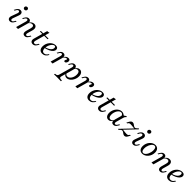

<svg xmlns="http://www.w3.org/2000/svg" viewBox="673 -2913 5390 5390"><g transform="rotate(45 3368.0 -217.5)"><path d="M173.2 11.3Q138.4 11.3 117.1 -6.7Q95.8 -24.6 91.5 -56.1Q87.2 -87.5 102.6 -127L165.6 -300.4Q179.2 -335.7 171.4 -357.7Q163.7 -379.6 139.6 -379.6Q121.1 -379.6 104.6 -366Q88.1 -352.4 73.6 -325.1L57.6 -295.5H26L44.7 -330.1Q72.1 -380.8 101 -403.5Q129.9 -426.1 167.4 -426.1Q202.2 -426.1 223.5 -408.2Q244.8 -390.3 249.1 -358.8Q253.4 -327.3 237.9 -287.8L174.9 -114.4Q162.2 -79.2 169.5 -57.2Q176.8 -35.2 200.9 -35.2Q238.1 -35.2 267 -89.8L283 -119.4H314.5L295.9 -84.7Q267.7 -33.2 239.2 -11Q210.7 11.3 173.2 11.3ZM234.2 -508.9Q211.5 -508.9 196.1 -524.1Q180.7 -539.2 180.7 -562.4Q180.7 -586.5 198.6 -603.8Q216.5 -621.1 241.8 -621.1Q264.5 -621.1 279.9 -606Q295.2 -590.9 295.2 -568.5Q295.2 -544.3 277.3 -526.6Q259.4 -508.9 234.2 -508.9Z M760.5 11.3Q725.7 11.3 705.6 -5.8Q685.6 -22.9 681.6 -53.9Q677.6 -85 689.1 -125.5L727.2 -262.4Q743.7 -319.9 730.4 -349.7Q717.1 -379.6 676.2 -379.6Q644.8 -379.6 617.2 -359.9Q589.5 -340.2 566.1 -301L565.1 -321.5Q593.3 -374.2 630.6 -400.1Q667.9 -426.1 712.5 -426.1Q773.7 -426.1 799 -381.2Q824.3 -336.3 804 -263.2L761.4 -112.9Q751.8 -76.7 758.3 -56Q764.8 -35.2 788.2 -35.2Q806.8 -35.2 823.3 -49.2Q839.8 -63.2 854.4 -89.8L870.4 -119.4H901.8L883.3 -84.7Q867 -54.6 848.5 -32.9Q830 -11.1 808.9 0.1Q787.8 11.3 760.5 11.3ZM413.2 0 497.9 -301.9Q508.4 -338.1 501.4 -358.8Q494.5 -379.6 471.1 -379.6Q452.6 -379.6 436.1 -366Q419.6 -352.4 405.1 -325.1L389.1 -295.5H358.4L377 -330.1Q393.2 -361 411.3 -382.3Q429.4 -403.7 450.9 -414.9Q472.4 -426.1 498.8 -426.1Q533.7 -426.1 553.4 -409Q573.1 -391.9 577.4 -361.2Q581.8 -330.5 570.3 -289.3L489.3 0Z M1081.8 11.3Q1026.1 11.3 1002.5 -26.7Q978.8 -64.6 996.9 -127L1110.7 -537.3Q1132 -538 1152.4 -541Q1172.7 -543.9 1190.2 -549.2L1069.1 -115.1Q1058.8 -75.2 1067.6 -55.2Q1076.5 -35.2 1106.2 -35.2Q1128.7 -35.2 1147.1 -49.2Q1165.6 -63.3 1180.9 -91.5L1196.1 -119.4H1227.6L1202 -72.3Q1188.8 -47.6 1171.5 -28.9Q1154.2 -10.3 1132.3 0.5Q1110.5 11.3 1081.8 11.3ZM973.4 -383.4 981.5 -414.8H1287.2L1278.3 -383.4Z M1457.6 11.3Q1392.3 11.3 1356.5 -29.5Q1320.8 -70.2 1320.8 -144Q1320.8 -199.6 1340.4 -250.6Q1360 -301.7 1394.4 -341Q1428.8 -380.4 1473 -403.2Q1517.3 -426.1 1565.7 -426.1Q1612.2 -426.1 1636.4 -406.1Q1660.5 -386.1 1660.5 -348.5Q1660.5 -305.1 1627 -266.1Q1593.5 -227 1532.1 -196.8Q1470.8 -166.6 1386.1 -149L1386.1 -174.8Q1450.4 -191.2 1495.8 -217Q1541.1 -242.7 1565.3 -275.1Q1589.5 -307.5 1589.5 -345.1Q1589.5 -370 1579.3 -382.7Q1569 -395.5 1548.5 -395.5Q1522.1 -395.5 1495.4 -373.8Q1468.7 -352.2 1447.2 -316.5Q1425.6 -280.9 1412.4 -237.2Q1399.3 -193.5 1399.3 -150.2Q1399.3 -92.8 1421.9 -62.1Q1444.5 -31.5 1486.8 -31.5Q1521.4 -31.5 1549.6 -51.3Q1577.8 -71.2 1599.6 -111.8H1629.4Q1601.6 -51.7 1557.5 -20.2Q1513.5 11.3 1457.6 11.3Z M1784.2 0 1868.9 -301.9Q1879.3 -338.8 1872 -359.2Q1864.8 -379.6 1842.1 -379.6Q1823.6 -379.6 1807.1 -366Q1790.6 -352.4 1776 -325.1L1760 -295.5H1729.3L1747.9 -330.1Q1764.2 -361 1782.3 -382.3Q1800.4 -403.7 1821.9 -414.9Q1843.4 -426.1 1869.8 -426.1Q1904.7 -426.1 1924.4 -409Q1944 -391.9 1948.4 -361.2Q1952.7 -330.5 1941.2 -289.3L1860.3 0ZM2070.2 -271.6Q2056 -271.6 2047.6 -280.2Q2039.2 -288.9 2039.2 -302.1Q2039.2 -314.6 2045.4 -326.2Q2051.6 -337.8 2057.8 -348.4Q2064 -359.1 2064 -368.3Q2064 -382.3 2040.7 -382.3Q2016.9 -382.3 1988.8 -362.6Q1960.6 -343 1941.6 -309.1L1941.5 -334Q1965.1 -378.8 1998.8 -402.4Q2032.5 -426.1 2071.4 -426.1Q2103.3 -426.1 2120.6 -410.1Q2137.9 -394.1 2137.9 -364.4Q2137.9 -340.6 2128.3 -319.6Q2118.7 -298.7 2103.3 -285.1Q2087.8 -271.6 2070.2 -271.6Z M2104 186.3 2112.8 154.8Q2145.1 152.5 2164.5 146.1Q2183.9 139.8 2195.2 125.1Q2206.5 110.4 2213.6 85L2321.3 -301.9Q2331.8 -339.6 2324.4 -359.6Q2317.1 -379.6 2294.5 -379.6Q2276.7 -379.6 2260.2 -366Q2243.7 -352.4 2228.5 -325.1L2212.5 -295.5H2181.8L2200.4 -330.1Q2216.6 -361 2234.7 -382.3Q2252.8 -403.7 2274.3 -414.9Q2295.8 -426.1 2322.2 -426.1Q2372.3 -426.1 2392 -389.7Q2411.7 -353.3 2393.6 -289.3L2290 82.7Q2282.8 109.1 2289 124Q2295.2 138.8 2318.6 145.7Q2342.1 152.5 2386.5 154.8L2377.7 186.3Q2363.2 185.5 2340.4 185.1Q2317.7 184.7 2290.6 183.9Q2263.6 183.1 2236.5 183.1Q2197.1 183.1 2160.8 184.3Q2124.5 185.5 2104 186.3ZM2425.8 11.3Q2387.9 11.3 2360.1 -7.7Q2332.2 -26.6 2321.4 -58.5L2331.8 -84.3Q2343.8 -59.3 2363.9 -46.3Q2383.9 -33.4 2410 -33.4Q2441.1 -33.4 2468.6 -51.9Q2496.1 -70.3 2517.6 -102Q2539.1 -133.8 2551.5 -174.7Q2563.8 -215.6 2563.8 -261.4Q2563.8 -316.8 2543.8 -346.7Q2523.9 -376.5 2485.5 -376.5Q2457.9 -376.5 2434.3 -358.9Q2410.6 -341.4 2392.2 -306.9L2392.7 -331.5Q2415.6 -378 2447.9 -402.1Q2480.3 -426.1 2520 -426.1Q2575.9 -426.1 2609.1 -383.3Q2642.3 -340.5 2642.3 -268.5Q2642.3 -215.1 2624.4 -165.1Q2606.4 -115.1 2575.8 -75.3Q2545.2 -35.4 2506.4 -12.1Q2467.6 11.3 2425.8 11.3Z M2766.4 0 2851.2 -301.9Q2861.6 -338.8 2854.3 -359.2Q2847 -379.6 2824.4 -379.6Q2805.8 -379.6 2789.3 -366Q2772.8 -352.4 2758.3 -325.1L2742.3 -295.5H2711.6L2730.2 -330.1Q2746.4 -361 2764.5 -382.3Q2782.6 -403.7 2804.2 -414.9Q2825.7 -426.1 2852.1 -426.1Q2886.9 -426.1 2906.6 -409Q2926.3 -391.9 2930.6 -361.2Q2935 -330.5 2923.5 -289.3L2842.6 0ZM3052.4 -271.6Q3038.2 -271.6 3029.9 -280.2Q3021.5 -288.9 3021.5 -302.1Q3021.5 -314.6 3027.7 -326.2Q3033.9 -337.8 3040.1 -348.4Q3046.3 -359.1 3046.3 -368.3Q3046.3 -382.3 3023 -382.3Q2999.1 -382.3 2971 -362.6Q2942.9 -343 2923.9 -309.1L2923.7 -334Q2947.3 -378.8 2981 -402.4Q3014.7 -426.1 3053.6 -426.1Q3085.6 -426.1 3102.9 -410.1Q3120.2 -394.1 3120.2 -364.4Q3120.2 -340.6 3110.6 -319.6Q3101 -298.7 3085.5 -285.1Q3070.1 -271.6 3052.4 -271.6Z M3315.7 11.3Q3250.3 11.3 3214.6 -29.5Q3178.9 -70.2 3178.9 -144Q3178.9 -199.6 3198.5 -250.6Q3218.1 -301.7 3252.4 -341Q3286.8 -380.4 3331.1 -403.2Q3375.4 -426.1 3423.8 -426.1Q3470.3 -426.1 3494.4 -406.1Q3518.6 -386.1 3518.6 -348.5Q3518.6 -305.1 3485.1 -266.1Q3451.5 -227 3390.2 -196.8Q3328.9 -166.6 3244.2 -149L3244.1 -174.8Q3308.5 -191.2 3353.8 -217Q3399.1 -242.7 3423.4 -275.1Q3447.6 -307.5 3447.6 -345.1Q3447.6 -370 3437.3 -382.7Q3427.1 -395.5 3406.6 -395.5Q3380.2 -395.5 3353.5 -373.8Q3326.8 -352.2 3305.2 -316.5Q3283.7 -280.9 3270.5 -237.2Q3257.3 -193.5 3257.3 -150.2Q3257.3 -92.8 3280 -62.1Q3302.6 -31.5 3344.8 -31.5Q3379.5 -31.5 3407.7 -51.3Q3435.9 -71.2 3457.6 -111.8H3487.5Q3459.6 -51.7 3415.6 -20.2Q3371.6 11.3 3315.7 11.3Z M3721.3 11.3Q3665.6 11.3 3642 -26.7Q3618.3 -64.6 3636.4 -127L3750.2 -537.3Q3771.6 -538 3791.9 -541Q3812.2 -543.9 3829.7 -549.2L3708.6 -115.1Q3698.3 -75.2 3707.1 -55.2Q3716 -35.2 3745.7 -35.2Q3768.2 -35.2 3786.6 -49.2Q3805.1 -63.3 3820.4 -91.5L3835.6 -119.4H3867.1L3841.5 -72.3Q3828.3 -47.6 3811 -28.9Q3793.7 -10.3 3771.8 0.5Q3750 11.3 3721.3 11.3ZM3613 -383.4 3621 -414.8H3926.7L3917.8 -383.4Z M4083.3 11.3Q4028.2 11.3 3994.9 -31.5Q3961.7 -74.3 3961.7 -145.5Q3961.7 -200.5 3980.5 -250.9Q3999.3 -301.3 4031.7 -340.8Q4064 -380.3 4105 -403.2Q4146.1 -426.1 4190.5 -426.1Q4230.5 -426.1 4265.2 -408.1Q4300 -390.1 4325.9 -357.9L4271.4 -314.1Q4265.5 -353.8 4244.9 -374.2Q4224.3 -394.7 4195.5 -394.7Q4165.3 -394.7 4137.1 -374.9Q4108.8 -355.2 4087.3 -321Q4065.8 -286.8 4053 -243Q4040.2 -199.2 4040.2 -151.9Q4040.2 -96.4 4060.2 -66.6Q4080.2 -36.9 4117 -36.9Q4145.3 -36.9 4169 -54.8Q4192.7 -72.8 4211 -107.9L4211.4 -83.3Q4189.3 -37.5 4156.5 -13.1Q4123.7 11.3 4083.3 11.3ZM4281.8 11.3Q4231 11.3 4211.7 -25.5Q4192.4 -62.2 4209.6 -125.5L4277.8 -368.2Q4303.6 -378.4 4328.7 -393.7Q4353.8 -409 4374.5 -428.5L4392.3 -403.6Q4377.9 -391.6 4368.3 -380.4Q4358.6 -369.1 4352.2 -355.1Q4345.8 -341 4340.1 -320.8L4282.7 -112.9Q4272.3 -76 4279.6 -55.6Q4286.9 -35.2 4310.3 -35.2Q4324 -35.2 4335.2 -42.4Q4346.5 -49.5 4356.6 -61.9Q4366.7 -74.3 4374.8 -89.8L4391.6 -119.4H4422.3L4400.7 -78.7Q4385.9 -51.7 4368.6 -31.4Q4351.2 -11.2 4330.2 0.1Q4309.1 11.3 4281.8 11.3Z M4480.9 11.3 4460 -6.7 4775 -336.9 4788.1 -328.9Q4755.5 -332.9 4722 -336.5Q4688.5 -340.1 4660.3 -342.5Q4632.1 -344.9 4614 -344.9Q4592 -344.9 4577.8 -340.4Q4563.6 -336 4552.6 -324.7Q4541.6 -313.5 4530.3 -291.8H4498.8L4525.7 -344.5Q4549 -388.8 4571 -407.5Q4593 -426.1 4623.7 -426.1Q4640.1 -426.1 4655.2 -419.4Q4670.4 -412.8 4683.9 -403.2Q4697.5 -393.6 4710.6 -383.6Q4723.7 -373.6 4737.1 -366.9Q4750.6 -360.2 4765.3 -360.2Q4773.4 -360.2 4781.2 -362.4Q4789 -364.5 4798.7 -371.1Q4808.3 -377.8 4823.5 -391.1Q4838.6 -404.4 4860.6 -426.1L4881.5 -408.1L4566.4 -77.7L4553.3 -86Q4586.7 -82.7 4621 -78.8Q4655.3 -74.8 4683.9 -72.4Q4712.5 -70 4728.9 -70Q4751.7 -70 4766 -74.4Q4780.2 -78.8 4790.8 -90.5Q4801.3 -102.2 4812.7 -123.1H4844.1L4817.3 -70.3Q4794.7 -25.9 4772 -7.3Q4749.2 11.3 4719.2 11.3Q4702.1 11.3 4687 4.6Q4671.8 -2 4657.9 -11.6Q4644 -21.2 4631.3 -31.2Q4618.6 -41.2 4604.7 -47.9Q4590.9 -54.6 4575.5 -54.6Q4567.4 -54.6 4559.5 -52.5Q4551.7 -50.4 4541.7 -43.3Q4531.7 -36.2 4517.3 -23.3Q4502.9 -10.4 4480.9 11.3Z M5070 11.3Q5035.1 11.3 5013.9 -6.7Q4992.6 -24.6 4988.3 -56.1Q4984 -87.5 4999.4 -127L5062.4 -300.4Q5075.9 -335.7 5068.2 -357.7Q5060.5 -379.6 5036.4 -379.6Q5017.9 -379.6 5001.4 -366Q4984.9 -352.4 4970.3 -325.1L4954.3 -295.5H4922.8L4941.4 -330.1Q4968.8 -380.8 4997.8 -403.5Q5026.7 -426.1 5064.2 -426.1Q5099 -426.1 5120.3 -408.2Q5141.5 -390.3 5145.9 -358.8Q5150.2 -327.3 5134.7 -287.8L5071.7 -114.4Q5058.9 -79.2 5066.2 -57.2Q5073.6 -35.2 5097.7 -35.2Q5134.9 -35.2 5163.8 -89.8L5179.8 -119.4H5211.3L5192.7 -84.7Q5164.5 -33.2 5136 -11Q5107.4 11.3 5070 11.3ZM5131 -508.9Q5108.2 -508.9 5092.9 -524.1Q5077.5 -539.2 5077.5 -562.4Q5077.5 -586.5 5095.4 -603.8Q5113.3 -621.1 5138.5 -621.1Q5161.3 -621.1 5176.6 -606Q5192 -590.9 5192 -568.5Q5192 -544.3 5174.1 -526.6Q5156.2 -508.9 5131 -508.9Z M5427.7 11.3Q5361.4 11.3 5324.6 -31.3Q5287.7 -73.9 5287.7 -149.5Q5287.7 -205 5306.5 -254.9Q5325.3 -304.8 5358 -343.4Q5390.8 -382 5433.5 -404Q5476.1 -426.1 5523.8 -426.1Q5589.4 -426.1 5626.6 -383.5Q5663.9 -340.9 5663.9 -264.5Q5663.9 -208.9 5645.1 -159.4Q5626.3 -109.9 5593.6 -71.4Q5560.8 -32.8 5517.8 -10.8Q5474.7 11.3 5427.7 11.3ZM5432.9 -20.2Q5455.9 -20.2 5478.6 -34.4Q5501.2 -48.7 5520.7 -73.5Q5540.2 -98.3 5554.9 -131.6Q5569.7 -164.9 5578.1 -202.6Q5586.4 -240.2 5586.4 -279.7Q5586.4 -335.6 5569.5 -365.1Q5552.5 -394.7 5520.2 -394.7Q5496.4 -394.7 5473.8 -380.4Q5451.2 -366.1 5431.7 -341.3Q5412.2 -316.5 5397 -283.6Q5381.9 -250.7 5373.6 -212.6Q5365.2 -174.5 5365.2 -135Q5365.2 -79.2 5382.5 -49.7Q5399.9 -20.2 5432.9 -20.2Z M6135.5 11.3Q6100.7 11.3 6080.6 -5.8Q6060.6 -22.9 6056.6 -53.9Q6052.6 -85 6064.1 -125.5L6102.2 -262.4Q6118.7 -319.9 6105.4 -349.7Q6092.1 -379.6 6051.2 -379.6Q6019.8 -379.6 5992.2 -359.9Q5964.5 -340.2 5941.1 -301L5940.1 -321.5Q5968.3 -374.2 6005.6 -400.1Q6042.9 -426.1 6087.5 -426.1Q6148.7 -426.1 6174 -381.2Q6199.3 -336.3 6179 -263.2L6136.4 -112.9Q6126.8 -76.7 6133.3 -56Q6139.8 -35.2 6163.2 -35.2Q6181.8 -35.2 6198.3 -49.2Q6214.8 -63.2 6229.4 -89.8L6245.4 -119.4H6276.8L6258.3 -84.7Q6242 -54.6 6223.5 -32.9Q6205 -11.1 6183.9 0.1Q6162.8 11.3 6135.5 11.3ZM5788.2 0 5872.9 -301.9Q5883.4 -338.1 5876.4 -358.8Q5869.5 -379.6 5846.1 -379.6Q5827.6 -379.6 5811.1 -366Q5794.6 -352.4 5780.1 -325.1L5764.1 -295.5H5733.4L5752 -330.1Q5768.2 -361 5786.3 -382.3Q5804.4 -403.7 5825.9 -414.9Q5847.4 -426.1 5873.8 -426.1Q5908.7 -426.1 5928.4 -409Q5948.1 -391.9 5952.4 -361.2Q5956.8 -330.5 5945.3 -289.3L5864.3 0Z M6481 11.3Q6415.7 11.3 6379.9 -29.5Q6344.2 -70.2 6344.2 -144Q6344.2 -199.6 6363.8 -250.6Q6383.4 -301.7 6417.8 -341Q6452.2 -380.4 6496.4 -403.2Q6540.7 -426.1 6589.1 -426.1Q6635.6 -426.1 6659.7 -406.1Q6683.9 -386.1 6683.9 -348.5Q6683.9 -305.1 6650.4 -266.1Q6616.8 -227 6555.5 -196.8Q6494.2 -166.6 6409.5 -149L6409.5 -174.8Q6473.8 -191.2 6519.1 -217Q6564.5 -242.7 6588.7 -275.1Q6612.9 -307.5 6612.9 -345.1Q6612.9 -370 6602.7 -382.7Q6592.4 -395.5 6571.9 -395.5Q6545.5 -395.5 6518.8 -373.8Q6492.1 -352.2 6470.6 -316.5Q6449 -280.9 6435.8 -237.2Q6422.6 -193.5 6422.6 -150.2Q6422.6 -92.8 6445.3 -62.1Q6467.9 -31.5 6510.2 -31.5Q6544.8 -31.5 6573 -51.3Q6601.2 -71.2 6622.9 -111.8H6652.8Q6624.9 -51.7 6580.9 -20.2Q6536.9 11.3 6481 11.3Z"/></g></svg>

Font: Playfair 5pt SemiExpanded Light 12pt
Style: Italic
Weight: 300
Italic angle: -15.6°
Version: Version 2.000;gftools[0.9.28]